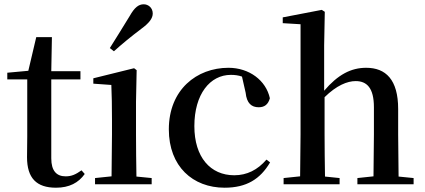

<svg xmlns="http://www.w3.org/2000/svg" viewBox="-20 -859 1979 895"><path d="M241 16C303 16 346 -7 375 -48L360 -65C333 -46 314 -37 286 -37C244 -37 219 -62 219 -121V-489H355V-527H219L222 -686H149L112 -529L14 -520V-489H107V-223C107 -185 106 -161 106 -126C106 -29 150 16 241 16Z M492 -635 511 -620C548 -653 586 -685 639 -725C676 -752 692 -774 692 -796C692 -823 671 -839 650 -839C626 -839 607 -824 585 -785C548 -724 520 -680 492 -635ZM499 0H687V-29L616 -36C615 -93 614 -177 614 -232V-385L617 -532L605 -541L415 -494V-469L499 -463C501 -414 502 -367 502 -300V-232L500 -37L423 -29V0Z M1027 16C1129 16 1193 -24 1239 -102L1222 -115C1181 -67 1131 -42 1072 -42C961 -42 886 -126 886 -271C886 -420 959 -510 1056 -510C1074 -510 1091 -508 1108 -502L1125 -427C1130 -377 1153 -359 1186 -359C1213 -359 1230 -372 1238 -401C1220 -484 1142 -543 1045 -543C897 -543 767 -441 767 -256C767 -83 879 16 1027 16Z M1720 0H1908V-29L1838 -36L1836 -232V-351C1836 -488 1778 -543 1687 -543C1616 -543 1555 -511 1491 -436V-647L1494 -804L1480 -813L1298 -778V-751L1381 -746V-232L1379 -37L1302 -29V0H1563V-29L1495 -36C1494 -93 1493 -177 1493 -232V-406C1549 -461 1599 -481 1638 -481C1690 -481 1723 -449 1723 -359V-232L1721 -37L1646 -29V0Z"/></svg>

Font: GenKiMin2 TW SB
Style: Regular
Weight: 600
Version: Version 2.100;PS 2.1;hotconv 16.6.51;makeotf.lib2.5.65220 DE